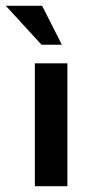

<svg xmlns="http://www.w3.org/2000/svg" viewBox="-43 -641 329 661"><path d="M77 -423H189V0H77ZM-23 -621H102L170 -487H100Z"/></svg>

Font: Synthetic SemiBold
Style: Regular
Weight: 600
Designer: Santiago Orozco
Foundry: Typemade
Version: Version 2.000; ttfautohint (v1.8.4.7-5d5b)